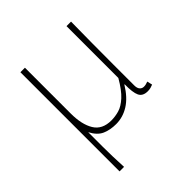

<svg xmlns="http://www.w3.org/2000/svg" viewBox="-182 -599 901 901"><g transform="rotate(-45 268.0 -149.0)"><path d="M96 180V-478H126V-174Q126 -101 152 -58.5Q178 -16 238 -16Q264 -16 290 -23.5Q316 -31 344 -56.5Q372 -82 402 -134V-478H432Q431 -406 430.5 -336Q430 -266 430 -196.5Q430 -127 430 -56Q430 -38 438 -29Q446 -20 458 -20Q466 -20 471.5 -21.5Q477 -23 486 -26L492 0Q485 3 476 5.5Q467 8 456 8Q423 8 412 -15Q401 -38 402 -92H400Q367 -38 327 -13Q287 12 242 12Q203 12 173 -1Q143 -14 122 -54Q122 3 122 39.5Q122 76 123 107.5Q124 139 126 180Z"/></g></svg>

Font: Source Sans 3 VF
Style: Regular
Weight: 200
Designer: Paul D. Hunt
Foundry: Adobe
Version: Version 3.046;hotconv 1.0.118;makeotfexe 2.5.65603